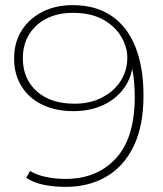

<svg xmlns="http://www.w3.org/2000/svg" viewBox="-20 -724 636 748"><path d="M236 4Q192 4 153 -3.5Q114 -11 82 -31L97 -58Q123 -42 159.5 -34.5Q196 -27 235 -27Q358 -27 431.5 -107Q505 -187 505 -347Q505 -372 502 -410Q500 -432 495 -455Q487 -414 465 -383Q433 -338 381.5 -314.5Q330 -291 267 -291Q197 -291 145 -316Q93 -341 64 -387.5Q35 -434 35 -496Q35 -559 64.5 -605.5Q94 -652 145.5 -678Q197 -704 263 -704Q354 -704 415.5 -661.5Q477 -619 508 -540Q539 -461 539 -352Q539 -234 501 -155Q463 -76 394.5 -36Q326 4 236 4ZM270 -320Q331 -320 377.5 -344Q424 -368 450 -408.5Q476 -449 476 -499Q476 -541 452 -581.5Q428 -622 381 -648Q334 -674 263 -674Q206 -674 162 -652Q118 -630 93.5 -590Q69 -550 69 -497Q69 -417 123 -368.5Q177 -320 270 -320Z"/></svg>

Font: Montserrat Thin ExtraLight
Style: Regular
Weight: 250
Version: Version 9.000